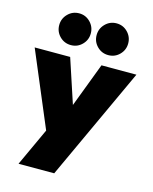

<svg xmlns="http://www.w3.org/2000/svg" viewBox="-133 -728 810 1019"><g transform="rotate(15 271.5 -219.0)"><path d="M174 -472Q137.5 -472 112.2 -497.5Q87 -523 87 -559Q87 -595 112.5 -620.8Q138 -646.5 174 -646.5Q210 -646.5 235.2 -620.8Q260.5 -595 260.5 -559Q260.5 -523 235.2 -497.5Q210 -472 174 -472ZM379.5 -472Q343 -472 317.8 -497.5Q292.5 -523 292.5 -559Q292.5 -595 318 -620.8Q343.5 -646.5 379.5 -646.5Q415.5 -646.5 440.8 -620.8Q466 -595 466 -559Q466 -523 440.8 -497.5Q415.5 -472 379.5 -472ZM267 -168 359 -410.5H551L265 208H69L165 0L-8 -410.5H187Z"/></g></svg>

Font: League Spartan Black
Style: Regular
Weight: 900
Foundry: The League of Moveable Type
Version: Version 2.002